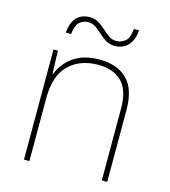

<svg xmlns="http://www.w3.org/2000/svg" viewBox="-107 -802 788 889"><g transform="rotate(15 286.5 -358.0)"><path d="M309 -538Q395 -538 442 -491Q489 -444 489 -346V0H463V-345Q463 -433 422.5 -473Q382 -513 309 -513Q223 -513 169.5 -461.5Q116 -410 116 -302V0H90V-528H111L115 -417H117Q129 -448 152.5 -475.5Q176 -503 214.5 -520.5Q253 -538 309 -538ZM125 -618Q129 -668 152.5 -692Q176 -716 214 -716Q239 -716 257.5 -704.5Q276 -693 291.5 -678.5Q307 -664 323.5 -652.5Q340 -641 360 -641Q382 -641 401.5 -655.5Q421 -670 425 -716H450Q446 -667 421.5 -642Q397 -617 359 -617Q334 -617 315.5 -628.5Q297 -640 281.5 -654.5Q266 -669 250 -680.5Q234 -692 212 -692Q192 -692 173.5 -677.5Q155 -663 150 -618Z"/></g></svg>

Font: Noto Sans Lao Looped Thin
Style: Regular
Weight: 100
Designer: Mark Frömberg, Ben Mitchell
Foundry: The Fontpad Ltd
Version: Version 1.002; ttfautohint (v1.8.4.7-5d5b)